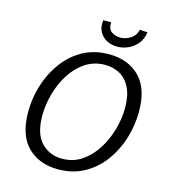

<svg xmlns="http://www.w3.org/2000/svg" viewBox="-128 -992 984 1105"><g transform="rotate(15 363.5 -440.0)"><path d="M319 9Q207 9 138 -59.5Q69 -128 69 -268Q69 -348 93 -425.5Q117 -503 163.5 -567Q210 -631 278 -669Q346 -707 435 -707Q548 -707 616.5 -638.5Q685 -570 685 -431Q685 -354 662 -276Q639 -198 592.5 -133.5Q546 -69 477.5 -30Q409 9 319 9ZM326 -56Q392 -56 443 -90.5Q494 -125 529.5 -181Q565 -237 583.5 -303Q602 -369 602 -431Q602 -505 579 -551.5Q556 -598 516.5 -620Q477 -642 428 -642Q362 -642 310.5 -607.5Q259 -573 224 -517.5Q189 -462 171 -396Q153 -330 153 -268Q153 -158 202.5 -107Q252 -56 326 -56ZM466 -761Q432 -761 404 -775.5Q376 -790 360.5 -818Q345 -846 350 -887L397 -888Q395 -847 418 -831.5Q441 -816 470 -816Q501 -816 530.5 -834.5Q560 -853 568 -889L614 -886Q608 -844 584.5 -816Q561 -788 529.5 -774.5Q498 -761 466 -761Z"/></g></svg>

Font: Bitter
Style: Italic
Weight: 400
Italic angle: -9°
Designer: Sol Matas, and Bitter project Authors
Foundry: Sol Matas
Version: Version 2.001